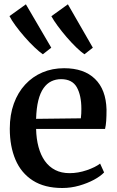

<svg xmlns="http://www.w3.org/2000/svg" viewBox="-20 -882 554 912"><path d="M276 11Q191.5 11 136 -24.5Q80.5 -60 53.5 -123.5Q26.5 -187 26.5 -270.5Q26.5 -337 45.8 -390Q65 -443 99.8 -480.5Q134.5 -518 181.5 -538Q228.5 -558 284.5 -558Q379 -558 431.2 -507.2Q483.5 -456.5 486 -361.5Q486 -330.5 484.5 -308.2Q483 -286 479 -269.5H151.5Q152.5 -222.5 163 -183.8Q173.5 -145 193.2 -117.2Q213 -89.5 242.2 -74.5Q271.5 -59.5 310.5 -59.5Q351 -59.5 392 -73.5Q433 -87.5 455.5 -105L474.5 -63Q457.5 -45 426.5 -28.2Q395.5 -11.5 356.2 -0.2Q317 11 276 11ZM151.5 -317.5 364 -320Q365.5 -330.5 366 -342.5Q366.5 -354.5 366.5 -365Q366.5 -429 344.8 -467.5Q323 -506 270 -506Q245 -506 223.8 -495.8Q202.5 -485.5 186.8 -463.2Q171 -441 162 -405Q153 -369 151.5 -317.5ZM183 -624.5Q167 -635.5 143.8 -657.5Q120.5 -679.5 96.8 -706.8Q73 -734 53.8 -760.2Q34.5 -786.5 25 -805.5L103 -861.5L223.5 -655.5L184 -624.5ZM380.5 -624.5Q364.5 -635.5 342 -657.2Q319.5 -679 296.2 -706Q273 -733 253.8 -759.2Q234.5 -785.5 224 -805L302.5 -861.5L421 -655.5L381.5 -624.5Z"/></svg>

Font: Merriweather 48pt SemiBold
Style: Regular
Weight: 600
Version: Version 2.100